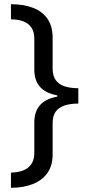

<svg xmlns="http://www.w3.org/2000/svg" viewBox="-20 -734 420 912"><path d="M32 86Q67 85 91.5 75Q116 65 129.5 44.5Q143 24 143 -8V-153Q143 -204 170 -234.5Q197 -265 252 -275V-281Q197 -291 170 -321.5Q143 -352 143 -403V-549Q143 -582 130 -602Q117 -622 92.5 -632Q68 -642 32 -642V-714Q94 -714 138 -696.5Q182 -679 206 -644Q230 -609 230 -555V-409Q230 -375 244 -354.5Q258 -334 285.5 -324.5Q313 -315 352 -315V-242Q313 -242 285.5 -232.5Q258 -223 244 -203Q230 -183 230 -149V0Q230 53 205 88Q180 123 135.5 140.5Q91 158 32 158Z"/></svg>

Font: uguzrati25
Style: Book
Weight: 400
Designer: Jelle Bosma - Monotype Design Team, Universal Thirst
Foundry: Monotype Imaging Inc.
Version: Version 2.106